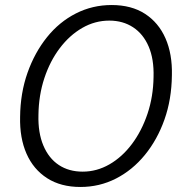

<svg xmlns="http://www.w3.org/2000/svg" viewBox="-20 -732 728 764"><path d="M300 12Q222 12 167.5 -23Q113 -58 85.5 -120.5Q58 -183 60 -267Q61 -362 89.5 -442.5Q118 -523 167 -584Q216 -645 282 -678.5Q348 -712 424 -712Q503 -712 557 -677Q611 -642 638.5 -579.5Q666 -517 664 -433Q663 -337 634.5 -256.5Q606 -176 556.5 -115.5Q507 -55 441.5 -21.5Q376 12 300 12ZM309 -49Q365 -49 415.5 -78Q466 -107 505 -159Q544 -211 567 -279.5Q590 -348 591 -426Q593 -497 571.5 -547Q550 -597 509.5 -623.5Q469 -650 415 -650Q358 -650 307.5 -621Q257 -592 218 -540.5Q179 -489 156.5 -421Q134 -353 133 -275Q131 -204 152.5 -153Q174 -102 214 -75.5Q254 -49 309 -49Z"/></svg>

Font: DM Sans 20pt Light
Style: Italic
Weight: 300
Italic angle: -10°
Version: Version 4.004;gftools[0.9.30]